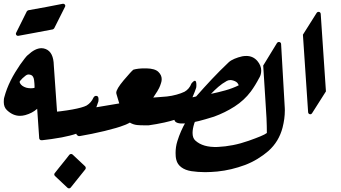

<svg xmlns="http://www.w3.org/2000/svg" viewBox="-29 -750 1826 1027"><path d="M261.2 -599.1Q260.3 -597.2 257.6 -595.2Q254.9 -593.3 253.4 -592.8L154.8 -574.2L70.3 -558.6Q62.5 -557.1 58.3 -562.7Q54.2 -568.4 57.6 -575.2L114.3 -689Q115.2 -690.9 117.9 -692.9Q120.6 -694.8 123 -695.3Q173.3 -704.1 218.5 -712.6Q263.7 -721.2 305.7 -729.5Q313.5 -731 317.9 -725.3Q322.3 -719.7 318.4 -712.9Z M276.9 -142.1 202.6 -6.3Q200.7 -2.4 197 -1Q193.4 0.5 189.9 -0.2Q186.5 -1 183.8 -3.7Q181.2 -6.3 180.7 -10.7L169.9 -168Q155.8 -155.8 140.4 -147.7Q125 -139.6 106 -134.3Q91.3 -130.4 77.6 -130.4Q40 -130.4 7.8 -161.1Q-8.8 -177.2 -8.8 -204.1Q-8.8 -210.9 -8.3 -217.8Q-7.8 -224.6 -5.4 -231.9Q0 -252.4 8.5 -274.9Q17.1 -297.4 28.3 -319.8Q39.6 -342.3 52.2 -363Q64.9 -383.8 78.1 -403.3Q92.8 -423.8 103 -437Q113.3 -450.2 119.6 -455.6V-455.1Q158.7 -492.2 192.9 -492.2Q204.1 -492.2 215.3 -487.8Q257.3 -471.2 258.8 -400.4ZM136.7 -349.1Q132.8 -350.1 130.1 -350.8Q127.4 -351.6 124.5 -351.6Q115.2 -351.6 106.4 -344.2Q89.4 -331.1 79.1 -317.9V-318.4Q76.2 -314.5 76.2 -312Q76.2 -308.1 78.6 -304.2Q87.4 -288.6 110.8 -281.2H110.4Q116.2 -279.8 122.6 -278.8Q128.9 -277.8 135.3 -277.8Q145.5 -277.8 155.3 -279.8Q155.8 -282.2 155.8 -284.9Q155.8 -287.6 155.8 -290Q155.8 -296.9 155 -304.7Q154.3 -312.5 153.3 -321.3Q150.4 -343.8 136.7 -349.1Z M426.3 139.6Q429.2 143.1 429.7 147.2Q430.2 151.4 427.7 155.3Q407.7 180.2 388.2 204.6Q368.7 229 349.1 253.4Q345.7 257.3 340.8 257.6Q335.9 257.8 332 254.4L265.1 191.4Q261.7 188 261.2 183.8Q260.7 179.7 263.7 176.3Q274.9 162.1 285.9 148.2Q296.9 134.3 308.1 120.6Q316.4 109.9 325 99.6Q333.5 89.4 341.8 78.1Q345.2 74.2 350.3 73.7Q355.5 73.2 359.4 76.7Z M394.5 -23.4Q381.8 -23.4 378.9 -34.7Q363.3 -29.3 343.5 -24.4Q323.7 -19.5 301.3 -15.1Q274.4 -10.3 245.8 -6.1Q217.3 -2 196.8 0Q190.9 0.5 187 -3.7Q183.1 -7.8 184.1 -13.7L204.6 -136.2Q205.1 -140.1 208.3 -143.1Q211.4 -146 215.3 -146.5Q303.2 -154.3 357.9 -164.3Q412.6 -174.3 434.1 -185.5Q459 -200.7 470.7 -227.5Q473.6 -232.9 477.5 -235.1Q481.4 -237.3 484.9 -237.3Q498 -237.3 498 -220.2Q498 -214.4 497.6 -210.4Q497.1 -206.5 496.6 -205.1V-205.6Q491.2 -188 482.9 -166.5Q474.6 -145 463.9 -119.6Q441.4 -67.9 403.8 -27.3Q402.8 -26.4 399.9 -24.9Q397 -23.4 395.5 -23.4Z M633.3 -79.6Q616.7 -72.8 591.1 -65.4Q565.4 -58.1 530.3 -49.3Q495.6 -41 462.2 -34.2Q428.7 -27.3 397 -22Q390.1 -21 386 -25.1Q381.8 -29.3 382.8 -35.6L404.3 -154.3Q405.3 -157.2 408.2 -160.4Q411.1 -163.6 414.1 -164.1L594.2 -194.3L608.9 -196.8Q605 -209.5 601.3 -222.2Q597.7 -234.9 593.8 -247.6Q592.8 -250 592.8 -253.4Q592.8 -263.7 602.8 -280.3Q612.8 -296.9 632.3 -320.3Q653.3 -344.7 666 -358.9Q678.7 -373 684.6 -377.4Q697.3 -380.9 711.9 -382.6Q726.6 -384.3 745.1 -384.3H754.4Q800.3 -383.3 818.4 -365.2Q835.9 -348.1 835.9 -326.7Q835.9 -315.9 832.5 -306.2Q828.1 -291.5 822.3 -279.5Q816.4 -267.6 810.5 -258.3V-258.8Q798.3 -239.7 785.9 -220.7Q773.4 -201.7 761.2 -182.6Q748 -161.1 730.2 -142.8Q712.4 -124.5 693.8 -111.8Q675.3 -99.1 659.9 -91.1Q644.5 -83 632.3 -79.1Z M1020 -279.8Q1017.6 -271 1012.5 -258.8Q1007.3 -246.6 1000.5 -229.5L1020 -233.9Q1061.5 -281.2 1104 -326.4Q1146.5 -371.6 1193.4 -416Q1205.1 -427.2 1224.9 -435.5Q1244.6 -443.8 1266.6 -448.7Q1271.5 -449.7 1277.3 -450.2Q1283.2 -450.7 1288.6 -450.7Q1324.7 -450.7 1347.7 -423.8Q1368.2 -399.4 1368.2 -372.6Q1368.2 -362.8 1366 -353.3Q1363.8 -343.8 1358.4 -334.5V-335Q1347.2 -313.5 1335.9 -295.2Q1324.7 -276.9 1312.5 -260.3Q1277.3 -213.4 1226.1 -180.4Q1174.8 -147.5 1115.7 -126L1070.3 -112.3Q1053.2 -106.9 1034.4 -102.5Q1015.6 -98.1 998.5 -94.7Q981 -91.3 964.6 -90.1Q948.2 -88.9 934.1 -89.8Q907.7 -92.3 903.8 -108.9Q892.6 -105 879.2 -101.8Q865.7 -98.6 850.1 -94.7Q828.1 -89.8 807.4 -86.2Q786.6 -82.5 766.1 -79.6H747.1Q720.2 -79.6 705.1 -81.1Q682.1 -83.5 663.1 -95.7Q640.6 -109.4 640.1 -138.7Q659.2 -211.4 679.2 -265.1Q680.7 -269 683.8 -271Q687 -272.9 690.4 -272.9Q693.8 -272.9 696.8 -270.8Q699.7 -268.6 701.2 -264.2Q710.4 -231.9 782.7 -227.5Q794.9 -228.5 814.9 -230Q835 -231.4 863.8 -233.9Q890.1 -236.8 915 -243.7Q939.9 -250.5 958 -259.3Q970.2 -266.1 979.7 -277.1Q989.3 -288.1 994.6 -302.7Q1007.8 -319.3 1014.6 -317.9Q1021.5 -316.4 1021.5 -294.4Q1021.5 -288.1 1021 -284.7Q1020.5 -281.2 1020 -279.8ZM1243.7 -302.2Q1238.3 -313 1218.3 -319.3Q1210 -321.8 1203.1 -321.8Q1192.4 -321.8 1182.6 -316.4H1183.1Q1159.2 -303.2 1138.7 -285.4Q1118.2 -267.6 1099.6 -248Q1139.6 -256.3 1177 -266.8Q1214.4 -277.3 1247.6 -293.5Q1248.5 -294.4 1243.7 -302.2Z M1482.4 -67.4Q1472.7 -30.3 1453.9 1Q1435.1 32.2 1407.2 57.1Q1380.9 80.1 1348.4 99.9Q1315.9 119.6 1280.8 132.8Q1245.1 146 1208.3 154.8Q1171.4 163.6 1133.3 167.5Q1116.2 168.9 1100.1 169.9Q1084 170.9 1068.4 170.9Q1047.9 170.9 1029.5 169.4Q1011.2 168 994.6 165.5Q961.4 160.2 940.7 144.5Q919.9 128.9 914.1 105Q911.6 95.2 910.9 86.2Q910.2 77.1 910.2 68.4Q910.2 52.7 912.4 36.9Q914.6 21 919.9 4.4Q936.5 -49.3 965.3 -99.1Q978 -120.6 989.7 -138.9Q1001.5 -157.2 1011.2 -171.4Q1015.6 -176.3 1022.2 -177.7Q1028.8 -179.2 1033.9 -177Q1039.1 -174.8 1040.8 -168.7Q1042.5 -162.6 1037.1 -152.8V-153.3Q1001 -82.5 1001 -39.1Q1001 -11.7 1015.6 1.5Q1056.2 39.1 1135.3 36.1Q1176.3 34.2 1217.3 26.1Q1258.3 18.1 1301.3 2.9Q1339.8 -10.7 1364 -20.8Q1388.2 -30.8 1398.4 -38.6Q1398.4 -75.2 1396.5 -118.2Q1394.5 -161.1 1390.6 -214.4L1378.9 -399.4L1452.6 -520Q1455.1 -523.4 1458.7 -524.7Q1462.4 -525.9 1465.8 -525.1Q1469.2 -524.4 1471.9 -521.5Q1474.6 -518.6 1474.6 -514.2L1494.1 -174.8Q1494.1 -171.4 1494.4 -167.7Q1494.6 -164.1 1494.6 -160.2Q1494.6 -136.7 1491.5 -113.8Q1488.3 -90.8 1482.4 -67.4Z M1591.3 -564.5 1664.6 -680.7Q1667 -684.6 1670.7 -685.8Q1674.3 -687 1677.7 -686.3Q1681.2 -685.5 1683.6 -682.9Q1686 -680.2 1686.5 -675.8L1714.4 -261.2L1640.6 -145Q1635.7 -137.2 1627.9 -139.2Q1620.1 -141.1 1619.1 -149.9Z"/></svg>

Font: Aref Ruqaa
Style: Bold
Weight: 700
Designer: Abdullah Aref
Version: Version 1.002